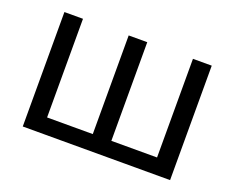

<svg xmlns="http://www.w3.org/2000/svg" viewBox="-92 -691 1032 845"><g transform="rotate(20 424.5 -268.0)"><path d="M769 -536V0H79V-536H166V-74H380V-536H467V-74H681V-536Z"/></g></svg>

Font: Noto Sans Display
Style: Regular
Weight: 400
Designer: Monotype Design Team
Foundry: Monotype Imaging Inc.
Version: Version 2.003